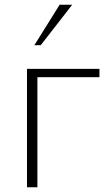

<svg xmlns="http://www.w3.org/2000/svg" viewBox="-20 -791 450 811"><path d="M94 0H138V-465H400V-500H94ZM285 -771H232L125 -600H152Z"/></svg>

Font: Perun ExtraLight
Style: Regular
Weight: 200
Foundry: Copyright (c) Stefan Peev, Context Ltd, 2016
Version: Version 1.089